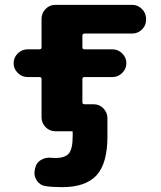

<svg xmlns="http://www.w3.org/2000/svg" viewBox="-20 -540 662 790"><path d="M328 -402Q319 -402 319 -393V-345Q319 -337 328 -337H443Q466 -337 483 -320Q500 -303 500 -280Q500 -257 483 -240Q466 -223 443 -223H328Q319 -223 319 -215V-119Q319 -111 328 -111H366Q389 -111 405.5 -94Q422 -77 422 -54V22Q422 133 377 181.5Q332 230 236 230Q197 230 168 226Q145 223 131.5 203Q118 183 123 159L125 151Q129 130 148 118.5Q167 107 190 109Q196 110 209 110Q248 110 263.5 91Q279 72 279 22V2Q279 0 277 0H266H265H262H207Q184 0 167.5 -17Q151 -34 151 -57V-215Q151 -223 142 -223H93Q70 -223 53 -240Q36 -257 36 -280Q36 -303 53 -320Q70 -337 93 -337H142Q151 -337 151 -345V-463Q151 -486 167.5 -503Q184 -520 207 -520H524Q547 -520 564 -503Q581 -486 581 -463V-458Q581 -435 564 -418.5Q547 -402 524 -402Z"/></svg>

Font: Rounded Mplus 1c ExtraBold
Style: Regular
Weight: 800
Version: Version 1.059.20150529